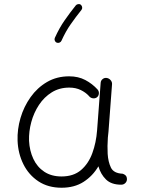

<svg xmlns="http://www.w3.org/2000/svg" viewBox="-20 -883 679 923"><path d="M275.9 -34.7Q333.5 -34.7 369.4 -65.4Q405.3 -96.2 423.8 -146.7Q442.4 -197.3 446.8 -257.3L463.9 -484.9Q464.8 -496.1 473.4 -502.9Q481.9 -509.8 492.7 -508.3Q503.9 -506.8 511.7 -497.8Q519.5 -488.8 518.6 -478L501.5 -250Q500.5 -235.4 498.5 -221.2Q497.1 -201.7 496.8 -181.4Q496.6 -161.1 497.6 -143.1Q500 -105 513.2 -77.4Q526.4 -49.8 569.3 -47.9Q577.1 -45.9 583.5 -40Q589.8 -34.2 590.3 -22Q590.3 -10.7 582.3 -2.9Q574.2 4.9 563 4.9Q515.1 4.9 489.5 -20.3Q463.9 -45.4 453.1 -83.5Q425.8 -37.1 381.8 -8.8Q337.9 19.5 275.9 19.5Q211.4 19.5 164.8 -11.2Q118.2 -42 92.5 -93.5Q66.9 -145 64.5 -206.5Q62.5 -261.2 78.6 -315.9Q94.7 -370.6 127 -416Q159.2 -461.4 206.1 -488.8Q252.9 -516.1 312.5 -516.1Q356.4 -516.1 390.1 -498.3Q423.8 -480.5 449.2 -452.6Q456.5 -443.8 455.3 -432.6Q454.1 -421.4 445.8 -415Q437 -408.7 425.5 -410.6Q414.1 -412.6 407.2 -421.9Q392.1 -438.5 368.2 -450.2Q344.2 -461.9 313 -461.9Q265.6 -461.9 229 -439.2Q192.4 -416.5 167.5 -378.9Q142.6 -341.3 130.4 -296.1Q118.2 -251 119.6 -206.1Q122.1 -158.2 140.4 -119.1Q158.7 -80.1 192.9 -57.4Q227.1 -34.7 275.9 -34.7ZM368.7 -859.9Q374 -855.5 375 -848.1Q376 -840.8 371.6 -835.4Q344.2 -801.3 320.1 -766.8Q295.9 -732.4 275.4 -687Q272.5 -680.7 265.6 -678Q258.8 -675.3 252.4 -678.2Q246.1 -680.7 243.4 -687.7Q240.7 -694.8 243.7 -701.2Q265.6 -749.5 291.3 -786.1Q316.9 -822.8 344.2 -856.9Q348.6 -862.3 356.2 -863.3Q363.8 -864.3 368.7 -859.9Z"/></svg>

Font: Mikhak-FD Light
Style: Regular
Weight: 300
Designer: Amin Abedi
Version: Version 3.2